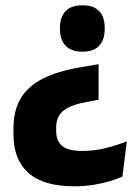

<svg xmlns="http://www.w3.org/2000/svg" viewBox="-20 -524 502 706"><path d="M272 -276 342.5 -288V-157.5L294 -148Q253 -140.5 229.5 -127.8Q206 -115 196.2 -97.2Q186.5 -79.5 186.5 -55V-42.5Q186.5 -6 208.5 12.5Q230.5 31 283 31Q325.5 31 366.8 21Q408 11 446.5 -4.5L430 125.5Q411 134 383.8 142.2Q356.5 150.5 323.2 155.8Q290 161 252 161Q140 161 84.8 112Q29.5 63 29.5 -30V-50.5Q29.5 -119 57 -163.8Q84.5 -208.5 138.2 -235.2Q192 -262 272 -276ZM283 -504.5Q325 -504.5 345 -482.8Q365 -461 365 -422V-416.5Q365 -378 345 -356Q325 -334 283 -334Q241.5 -334 221 -356Q200.5 -378 200.5 -416.5V-422Q200.5 -461 221 -482.8Q241.5 -504.5 283 -504.5Z"/></svg>

Font: Anek Malayalam
Style: Bold
Weight: 700
Version: Version 1.003